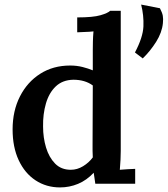

<svg xmlns="http://www.w3.org/2000/svg" viewBox="-20 -802 732 838"><path d="M603 -547 569 -573Q604 -639 606 -687Q608 -735 596 -782L678 -766Q688 -747 690.5 -733.5Q693 -720 691 -701Q687 -660 661.5 -619.5Q636 -579 603 -547ZM242 16Q182 16 135 -15Q88 -46 61.5 -103Q35 -160 35 -237Q35 -318 67 -381Q99 -444 155.5 -480Q212 -516 286 -516Q315 -516 340.5 -509.5Q366 -503 385 -495V-584Q385 -599 385.5 -621Q386 -643 388 -665Q371 -663 350.5 -662.5Q330 -662 317 -661V-726Q386 -726 418.5 -735.5Q451 -745 461 -755H507V-143Q507 -128 506 -105.5Q505 -83 503 -61Q541 -64 570 -65V0H396Q394 -13 392.5 -24.5Q391 -36 389 -48Q358 -15 320.5 0.5Q283 16 242 16ZM289 -61Q317 -61 342.5 -76.5Q368 -92 385 -115Q384 -129 384 -143.5Q384 -158 384 -173L385 -429Q351 -454 300 -454Q253 -453 223.5 -425Q194 -397 180.5 -350.5Q167 -304 168 -250Q168 -201 181 -158Q194 -115 220.5 -88Q247 -61 289 -61Z"/></svg>

Font: Lora SemiBold
Style: Regular
Weight: 600
Designer: Olga Karpushina, Alexei Vanyashin (Cyrillic)
Foundry: Cyreal
Version: Version 3.011; ttfautohint (v1.8.4.7-5d5b)